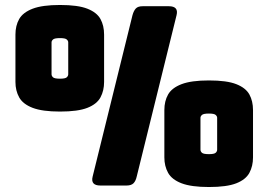

<svg xmlns="http://www.w3.org/2000/svg" viewBox="-20 -745 1071 771"><path d="M996 -113Q996 -78 981.5 -51Q967 -24 929 -9Q891 6 819 6Q748 6 709 -9Q670 -24 655 -51Q640 -78 640 -113V-303Q640 -339 655 -365.5Q670 -392 709 -407Q748 -422 819 -422Q891 -422 929 -407Q967 -392 981.5 -365.5Q996 -339 996 -303ZM398 -416Q398 -381 383.5 -354Q369 -327 331 -312Q293 -297 221 -297Q150 -297 111 -312Q72 -327 57 -354Q42 -381 42 -416V-606Q42 -642 57 -668.5Q72 -695 111 -710Q150 -725 221 -725Q293 -725 331 -710Q369 -695 383.5 -668.5Q398 -642 398 -606ZM352 -36 512 -684Q517 -702 525.5 -711Q534 -720 553 -720H658Q698 -720 689 -684L529 -36Q525 -18 516 -9Q507 0 488 0H383Q343 0 352 -36ZM187 -447Q187 -440 193 -434.5Q199 -429 221 -429Q242 -429 248 -434.5Q254 -440 254 -447V-575Q254 -581 248 -586.5Q242 -592 221 -592Q199 -592 193 -586.5Q187 -581 187 -575ZM785 -144Q785 -137 791 -131.5Q797 -126 819 -126Q840 -126 846 -131.5Q852 -137 852 -144V-272Q852 -278 846 -283.5Q840 -289 819 -289Q797 -289 791 -283.5Q785 -278 785 -272Z"/></svg>

Font: Bungee Spice
Style: Regular
Weight: 400
Designer: David Jonathan Ross
Foundry: David Jonathan Ross
Version: Version 2.000